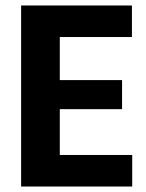

<svg xmlns="http://www.w3.org/2000/svg" viewBox="-20 -680 532 700"><path d="M57 0V-660H198V0ZM152 0V-115H462V0ZM152 -282V-388H425V-282ZM152 -545V-660H461V-545Z"/></svg>

Font: Bricolage Grotesque 36pt SemiCondensed
Style: Bold
Weight: 700
Width: 4
Designer: Mathieu Triay
Foundry: Atelier Triay
Version: Version 1.001;gftools[0.9.33.dev8+g029e19f]